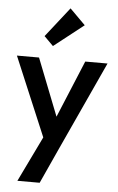

<svg xmlns="http://www.w3.org/2000/svg" viewBox="-63 -804 643 1047"><g transform="rotate(5 259.0 -281.0)"><path d="M73 200 193 -48 11 -480H132L255 -167L385 -480H507L284 5L195 200ZM202 -549 152 -599 280 -762 365 -677Z"/></g></svg>

Font: Outfit Medium
Style: Regular
Weight: 500
Designer: Rodrigo Fuenzalida
Foundry: fragTYPE
Version: Version 1.100; ttfautohint (v1.8.4.7-5d5b);gftools[0.9.27]